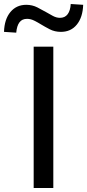

<svg xmlns="http://www.w3.org/2000/svg" viewBox="-69 -938 435 958"><path d="M99 0V-705H197V0ZM12 -775 -49 -779Q-47 -842 -17 -878Q13 -914 62 -914Q92 -914 117.5 -901Q143 -888 162 -877Q177 -868 195 -858.5Q213 -849 230 -849Q255 -849 268.5 -867Q282 -885 284 -918L346 -914Q344 -852 314.5 -815.5Q285 -779 235 -779Q204 -779 179 -792Q154 -805 136 -816Q120 -826 102 -835Q84 -844 66 -844Q41 -844 28 -826.5Q15 -809 12 -775Z"/></svg>

Font: Nunito Sans 7pt SemiCondensed Medium
Style: Regular
Weight: 500
Width: 4
Designer: Vernon Adams
Foundry: Vernon Adams
Version: Version 3.101;gftools[0.9.27]